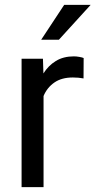

<svg xmlns="http://www.w3.org/2000/svg" viewBox="-20 -770 393 790"><path d="M324.2 -531.2 323.7 -447.3Q303.7 -451.2 279.8 -451.2Q233.4 -451.2 203.6 -430.4Q173.8 -409.7 159.2 -375V0H68.8V-528.3H156.7L158.7 -467.8Q178.7 -500 209.7 -519Q240.7 -538.1 284.2 -538.1Q293.9 -538.1 306.6 -535.9Q319.3 -533.7 324.2 -531.2ZM149.4 -606.4 244.1 -750H353L222.2 -606.4Z"/></svg>

Font: Vazirmatn FD
Style: Regular
Weight: 400
Designer: Saber Rastikerdar
Foundry: Saber Rastikerdar
Version: Version 33.001